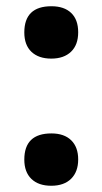

<svg xmlns="http://www.w3.org/2000/svg" viewBox="-20 -576 325 609"><path d="M57.1 -473.1Q57.1 -556.2 143.1 -556.2Q183.6 -556.2 205.8 -534.9Q228 -513.7 228 -473.6Q228 -433.6 205.3 -411.9Q182.6 -390.1 142.6 -390.1Q102.5 -390.1 79.8 -411.6Q57.1 -433.1 57.1 -473.1ZM57.1 -69.8Q57.1 -152.8 143.1 -152.8Q183.6 -152.8 205.8 -131.1Q228 -109.4 228 -70.3Q228 -31.2 205.6 -9Q183.1 13.2 142.6 13.2Q102.1 13.2 79.6 -8.5Q57.1 -30.3 57.1 -69.8Z"/></svg>

Font: OpenSans-Bold
Style: Bold
Weight: 700
Foundry: Ascender Corporation
Version: Version 1.10